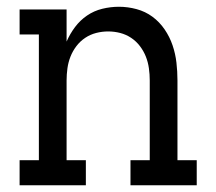

<svg xmlns="http://www.w3.org/2000/svg" viewBox="-20 -548 640 568"><path d="M38 0V-74H95V-446H38V-520H177V-425Q187 -448 202 -468Q217 -488 237.5 -502Q258 -516 282.5 -522Q307 -528 332 -528Q358 -528 384 -521Q410 -514 431 -498.5Q452 -483 467 -461Q482 -439 490.5 -414Q499 -389 502 -362.5Q505 -336 505 -310V-74H562V0H366V-74H423V-310Q423 -328 420.5 -346Q418 -364 411.5 -380.5Q405 -397 394 -411.5Q383 -426 368 -436Q353 -446 335.5 -450.5Q318 -455 300 -455Q282 -455 264.5 -450.5Q247 -446 232 -436Q217 -426 206 -411.5Q195 -397 188.5 -380.5Q182 -364 179.5 -346Q177 -328 177 -310V-74H234V0Z"/></svg>

Font: Iosevka Plex Etoile
Style: Regular
Weight: 400
Designer: Belleve Invis
Foundry: Belleve Invis
Version: Version 25.1.1; ttfautohint (v1.8.4)